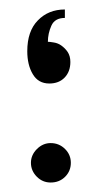

<svg xmlns="http://www.w3.org/2000/svg" viewBox="-20 -381 226 409"><path d="M129.9 -249Q129.9 -228.5 117.7 -215.8Q105.5 -203.1 85 -203.1Q61.5 -203.1 49.8 -223.1Q38.1 -242.7 38.1 -272Q38.1 -314.5 60.5 -337.4Q83 -360.8 118.2 -360.8V-342.8Q96.7 -342.8 89.4 -326.2Q82 -309.6 82 -292Q85.9 -292 94.7 -290.5Q103.5 -289.1 110.4 -284.2Q118.7 -278.3 124 -270.5Q129.9 -261.7 129.9 -249ZM45.9 -34.2Q45.9 -50.8 58.6 -63.5Q71.3 -76.2 87.9 -76.2Q106 -76.2 118.7 -63.5Q130.9 -51.3 130.9 -34.2Q130.9 -16.6 118.7 -4.4Q106.4 7.8 87.9 7.8Q70.8 7.8 58.6 -4.4Q45.9 -17.1 45.9 -34.2Z"/></svg>

Font: SimahzazaarabicW05-Light
Style: Regular
Weight: 300
Designer: Ahmed zaza
Foundry: Ahmed zaza
Version: Version 1.001